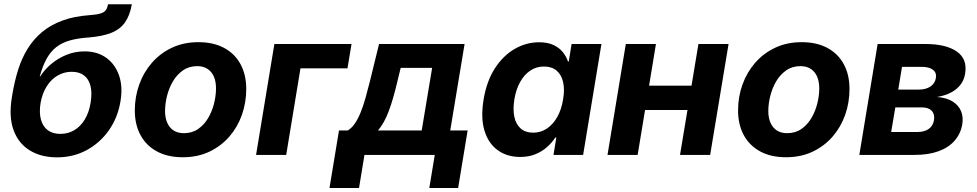

<svg xmlns="http://www.w3.org/2000/svg" viewBox="-20 -748 4719 927"><path d="M255.4 11.7Q178.2 11.7 123.5 -22Q68.8 -55.7 45.4 -120.1Q22 -184.6 37.1 -276.4L39.6 -292.5Q50.3 -356.4 67.9 -412.1Q85.4 -467.8 113.8 -513.4Q142.1 -559.1 183.1 -593.3Q224.1 -627.4 280.5 -648.4Q336.9 -669.4 412.1 -674.8Q447.3 -677.2 465.3 -682.9Q483.4 -688.5 491 -699.2Q498.5 -710 501.5 -727.5H616.7Q606.9 -673.3 583.5 -639.9Q560.1 -606.4 517.1 -589.4Q474.1 -572.3 406.7 -566.9Q355.5 -563.5 317.4 -552.7Q279.3 -542 252 -520.8Q224.6 -499.5 205.3 -464.8Q186 -430.2 171.9 -378.9H174.3Q194.3 -411.1 226.8 -438.7Q259.3 -466.3 300.8 -483.2Q342.3 -500 388.2 -500Q449.7 -500 492.7 -469.2Q535.6 -438.5 554.7 -384Q573.7 -329.6 561.5 -257.8Q548.3 -179.2 505.4 -118.4Q462.4 -57.6 397.9 -22.9Q333.5 11.7 255.4 11.7ZM271.5 -101.6Q308.1 -101.6 338.1 -119.1Q368.2 -136.7 388.9 -170.4Q409.7 -204.1 417.5 -252Q425.3 -299.8 417 -333Q408.7 -366.2 385.7 -383.8Q362.8 -401.4 326.2 -401.4Q289.6 -401.4 258.3 -383.3Q227.1 -365.2 205.6 -331.3Q184.1 -297.4 175.8 -250.5Q168.5 -204.6 177.5 -171.1Q186.5 -137.7 210.4 -119.6Q234.4 -101.6 271.5 -101.6Z M862.3 11.2Q789.6 11.2 737.8 -16.8Q686 -44.9 658.4 -95.7Q630.9 -146.5 630.9 -214.8Q630.9 -280.3 652.1 -339.6Q673.3 -398.9 713.6 -445.1Q753.9 -491.2 810.5 -517.8Q867.2 -544.4 938 -544.4Q1010.7 -544.4 1062.5 -516.4Q1114.3 -488.3 1141.6 -437.5Q1168.9 -386.7 1168.9 -318.4Q1168.9 -253.4 1148.2 -194.1Q1127.4 -134.8 1087.4 -88.6Q1047.4 -42.5 990.7 -15.6Q934.1 11.2 862.3 11.2ZM868.2 -105Q907.7 -105 937 -125.5Q966.3 -146 985.4 -178.7Q1004.4 -211.4 1013.7 -249.3Q1022.9 -287.1 1022.9 -321.3Q1022.9 -354.5 1012.5 -378.4Q1002 -402.3 981.7 -415.5Q961.4 -428.7 932.1 -428.7Q892.6 -428.7 863.3 -408.2Q834 -387.7 814.9 -355.2Q795.9 -322.8 786.4 -284.9Q776.9 -247.1 776.9 -211.9Q776.9 -163.1 800.5 -134Q824.2 -105 868.2 -105Z M1677.2 -535.6 1657.7 -418H1430.7L1361.8 0H1216.3L1304.7 -535.6Z M1570.8 159.7 1616.7 -118.2H1659.2Q1678.7 -129.9 1694.1 -152.8Q1709.5 -175.8 1721.9 -207Q1734.4 -238.3 1744.9 -275.9Q1755.4 -313.5 1765.6 -354L1810.1 -535.6H2223.1L2153.8 -118.2H2237.8L2191.9 159.7H2052.7L2079.1 0H1739.7L1713.4 159.7ZM1805.2 -118.2H2016.1L2066.4 -420.4H1914.6L1898.4 -354Q1878.9 -270.5 1857.4 -212.6Q1835.9 -154.8 1805.2 -118.2Z M2491.7 9.8Q2427.7 9.8 2382.6 -23.2Q2337.4 -56.2 2318.8 -118.2Q2300.3 -180.2 2314.9 -267.6Q2329.6 -356.4 2369.4 -418Q2409.2 -479.5 2464.8 -511.7Q2520.5 -543.9 2583 -543.9Q2625 -543.9 2652.8 -530.5Q2680.7 -517.1 2697.5 -496.1Q2714.4 -475.1 2722.2 -451.2H2726.1L2739.7 -535.6H2883.8L2795.4 0H2652.3L2666 -84H2661.1Q2645 -59.1 2621.1 -37.8Q2597.2 -16.6 2564.9 -3.4Q2532.7 9.8 2491.7 9.8ZM2553.7 -107.4Q2591.3 -107.4 2621.1 -127.7Q2650.9 -147.9 2670.9 -183.8Q2690.9 -219.7 2698.7 -268.1Q2707 -316.4 2698.7 -352.1Q2690.4 -387.7 2667.2 -407.2Q2644 -426.8 2606.4 -426.8Q2569.3 -426.8 2540 -407Q2510.7 -387.2 2491 -351.6Q2471.2 -315.9 2463.4 -268.1Q2455.6 -219.7 2463.4 -183.6Q2471.2 -147.5 2494.1 -127.4Q2517.1 -107.4 2553.7 -107.4Z M3358.9 -334.5 3339.4 -216.8H3053.7L3073.2 -334.5ZM3147 -535.6 3058.6 0H2913.1L3001.5 -535.6ZM3497.6 -535.6 3408.7 0H3263.2L3352.1 -535.6Z M3774.9 11.2Q3702.1 11.2 3650.4 -16.8Q3598.6 -44.9 3571 -95.7Q3543.5 -146.5 3543.5 -214.8Q3543.5 -280.3 3564.7 -339.6Q3585.9 -398.9 3626.2 -445.1Q3666.5 -491.2 3723.1 -517.8Q3779.8 -544.4 3850.6 -544.4Q3923.3 -544.4 3975.1 -516.4Q4026.9 -488.3 4054.2 -437.5Q4081.5 -386.7 4081.5 -318.4Q4081.5 -253.4 4060.8 -194.1Q4040 -134.8 4000 -88.6Q3960 -42.5 3903.3 -15.6Q3846.7 11.2 3774.9 11.2ZM3780.8 -105Q3820.3 -105 3849.6 -125.5Q3878.9 -146 3897.9 -178.7Q3917 -211.4 3926.3 -249.3Q3935.5 -287.1 3935.5 -321.3Q3935.5 -354.5 3925 -378.4Q3914.6 -402.3 3894.3 -415.5Q3874 -428.7 3844.7 -428.7Q3805.2 -428.7 3775.9 -408.2Q3746.6 -387.7 3727.5 -355.2Q3708.5 -322.8 3699 -284.9Q3689.5 -247.1 3689.5 -211.9Q3689.5 -163.1 3713.1 -134Q3736.8 -105 3780.8 -105Z M4128.9 0 4217.3 -535.6H4447.3Q4547.9 -535.6 4599.9 -499Q4651.9 -462.4 4639.6 -392.1Q4632.8 -348.1 4597.9 -318.8Q4563 -289.6 4503.9 -279.8Q4549.8 -276.4 4578.9 -258.3Q4607.9 -240.2 4619.9 -211.7Q4631.8 -183.1 4626 -147.9Q4618.2 -102.1 4588.9 -68.6Q4559.6 -35.2 4510.7 -17.6Q4461.9 0 4394.5 0ZM4282.7 -110.8H4411.1Q4442.9 -110.8 4463.6 -125.2Q4484.4 -139.6 4489.3 -167Q4494.1 -195.8 4478.8 -212.6Q4463.4 -229.5 4430.7 -229.5H4302.7ZM4316.9 -315.4H4415Q4449.7 -315.4 4471.9 -330.1Q4494.1 -344.7 4498.5 -371.1Q4502.9 -397 4484.4 -411.1Q4465.8 -425.3 4429.2 -425.3H4335Z"/></svg>

Font: Inter 20pt
Style: Bold Italic
Weight: 700
Italic angle: -9.3988°
Version: Version 4.001;git-66647c0bb